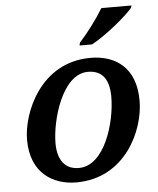

<svg xmlns="http://www.w3.org/2000/svg" viewBox="-54 -813 717 869"><g transform="rotate(-5 304.0 -378.0)"><path d="M326 -606H383C448 -641 544 -720 573 -756L576 -766H439C411 -719 365 -658 329 -619ZM258 10C480 10 575 -198 575 -334C575 -485 483 -546 370 -546C143 -546 52 -324 52 -201C52 -51 151 10 258 10ZM275 -54C213 -54 179 -97 179 -175C179 -277 235 -484 353 -484C416 -484 449 -444 449 -363C449 -245 392 -54 275 -54Z"/></g></svg>

Font: Noto Serif Semi
Style: Italic
Weight: 600
Italic angle: -12°
Designer: Monotype Design Team
Foundry: Monotype Imaging Inc.
Version: Version 1.901